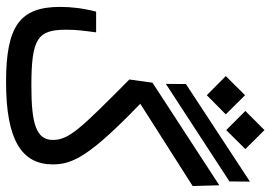

<svg xmlns="http://www.w3.org/2000/svg" viewBox="-150 -744 897 637"><g transform="rotate(90 298.5 -425.5)"><path d="M252 2.9C445.3 2.9 525.4 -49.3 525.4 -152.3C525.4 -217.3 499 -273.9 324.2 -442.4L597.2 -616.2L594.7 -704.6L254.4 -482.9L243.7 -406.2C404.3 -246.6 444.3 -206.5 444.3 -152.8C444.3 -96.2 389.2 -81.1 264.2 -81.1C106.4 -81.1 78.6 -102.1 78.6 -197.3C78.6 -230.5 82 -255.9 87.4 -295.9H18.6C7.3 -252.4 2.9 -213.4 2.9 -176.3C2.9 -43 66.4 2.9 252 2.9ZM258.3 -527.3 582 -738.3 582.5 -806.2 258.8 -593.8ZM295.9 -663.1 359.4 -726.1 295.9 -790 232.4 -726.1ZM411.6 -727.5 474.6 -791 411.6 -854.5 348.1 -791Z"/></g></svg>

Font: Cascadia Code SemiLight
Style: Regular
Weight: 350
Monospace: yes
Designer: Aaron Bell
Foundry: Saja Typeworks
Version: Version 2404.023